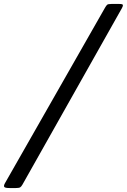

<svg xmlns="http://www.w3.org/2000/svg" viewBox="-71 -800 641 970"><path d="M492 -780H531.5Q549.5 -780 550 -774.5Q550.5 -769 545 -759L42.5 132.5Q36.5 143 30.8 146.5Q25 150 8.5 150H-22Q-44.5 150 -49 144.8Q-53.5 139.5 -46.5 126.5L459.5 -761Q465.5 -771.5 470.2 -775.8Q475 -780 492 -780Z"/></svg>

Font: Besley* Narrow
Style: Bold Italic
Weight: 700
Width: 4
Italic angle: -13°
Designer: Owen Earl
Foundry: indestructible type*
Version: Version 3.000; ttfautohint (v1.8.3)